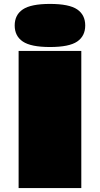

<svg xmlns="http://www.w3.org/2000/svg" viewBox="-20 -960 510 980"><path d="M235 -720Q138 -720 96.5 -748Q55 -776 55 -830Q55 -884 96.5 -912Q138 -940 235 -940Q333 -940 374 -912Q415 -884 415 -830Q415 -776 374 -748Q333 -720 235 -720ZM75 0V-700H395V0Z"/></svg>

Font: Georama ExtraExtended Black
Style: Regular
Weight: 900
Width: 8
Designer: Jean-Baptiste Levee
Foundry: Production Type
Version: Version 1.000